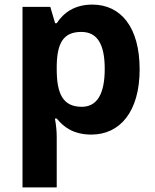

<svg xmlns="http://www.w3.org/2000/svg" viewBox="-20 -669 673 836"><path d="M382 -649C303 -649 256 -612 227 -568H220L199 -639H78V147H227V-73C227 -99 224 -127 219 -153H227C256 -117 299 -83 378 -83C501 -83 588 -181 588 -367C588 -552 505 -649 382 -649ZM334 -530C404 -530 436 -476 436 -369C436 -262 404 -204 336 -204C253 -204 227 -262 227 -368V-384C229 -482 256 -530 334 -530Z"/></svg>

Font: Noto Sans Kannada UI
Style: Bold
Weight: 700
Designer: Jelle Bosma - Monotype Design Team
Foundry: Monotype Imaging Inc.
Version: Version 2.005